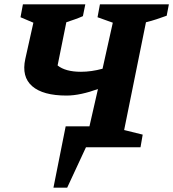

<svg xmlns="http://www.w3.org/2000/svg" viewBox="-20 -675 794 880"><path d="M225 185 281 -96H390L429 -267Q391 -253 354 -245Q317 -237 285 -237Q177 -237 127.5 -280Q78 -323 96 -405L133 -571L74 -596L85 -655H371L360 -601Q342 -593 323.5 -586.5Q305 -580 284 -573L244 -375Q280 -346 351 -346Q399 -346 450 -360L497 -571L427 -596L438 -655H754L744 -603Q722 -595 698 -587Q674 -579 649 -573L549 -79L634 -58L624 0H374L288 185Z"/></svg>

Font: Piazzolla
Style: Bold Italic
Weight: 700
Italic angle: -11.3°
Designer: Juan Pablo del Peral
Foundry: Huerta Tipografica
Version: Version 1.330